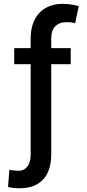

<svg xmlns="http://www.w3.org/2000/svg" viewBox="-20 -780 454 1004"><path d="M349.8 -528.4H247.9V-579.2C248.2 -635.7 277 -664.1 330.3 -664.1C349.4 -664.1 362.2 -661.6 372.9 -658.7L392 -747.9C371.8 -754.6 336.3 -759.9 307.9 -759.9C208.5 -759.9 140.6 -696.7 140.3 -579.2V-528.4H54.3V-444.2H140.3V27.7C140.3 80.6 117.2 112.9 76.7 112.9C66.8 112.9 39.4 111.2 29.1 107.2L22 197.4C43 203.1 61.8 204.5 83.1 204.5C188.6 204.5 247.9 142.4 247.9 27.7V-444.2H349.8Z"/></svg>

Font: RA Harald Medium
Style: Regular
Weight: 500
Designer: Rasmus Andersson
Foundry: rsms
Version: Version 3.000;hotconv 1.0.109;makeotfexe 2.5.65596